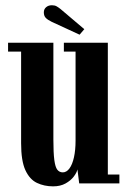

<svg xmlns="http://www.w3.org/2000/svg" viewBox="-20 -682 474 714"><path d="M177.5 11Q144.5 11 117.5 -1.8Q90.5 -14.5 74.5 -49Q58.5 -83.5 58.5 -149.5V-490H10V-523H178.5V-163Q178.5 -113.5 182 -87Q185.5 -60.5 193.2 -50.8Q201 -41 213.5 -41Q227.5 -41 238.2 -55.5Q249 -70 255 -96.8Q261 -123.5 261 -159V-490H217.5V-523H381V-33H424V0H274.5L268 -52Q265.5 -40 254.2 -25.2Q243 -10.5 223.8 0.2Q204.5 11 177.5 11ZM276 -553 172 -601Q157.5 -608 150.2 -615.5Q143 -623 143 -636Q143 -648 151.5 -655.2Q160 -662.5 173 -662.5Q183.5 -662.5 190.5 -658.5Q197.5 -654.5 205 -648.5L293.5 -573.5Z"/></svg>

Font: Imbue 24pt
Style: Bold
Weight: 700
Designer: Tyler Finck
Foundry: Etcetera Type Company
Version: Version 1.102